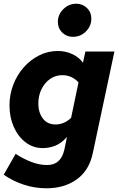

<svg xmlns="http://www.w3.org/2000/svg" viewBox="-20 -793 640 1032"><path d="M230 219Q166 219 107.5 199.5Q49 180 0 146L64 34Q107 62 150 78Q193 94 233 94Q271 94 294 73Q317 52 326 11L340 -57Q310 -23 277.5 -10Q245 3 209 3Q158 3 117.5 -28Q77 -59 54 -111Q31 -163 31 -226Q31 -285 51.5 -338Q72 -391 108 -431.5Q144 -472 191 -495.5Q238 -519 291 -519Q332 -519 368 -502.5Q404 -486 426 -456L439 -516H595L479 29Q460 122 393.5 170.5Q327 219 230 219ZM279 -124Q324 -124 362 -159L402 -350Q385 -369 363 -379Q341 -389 315 -389Q278 -389 249 -368.5Q220 -348 203 -313.5Q186 -279 186 -236Q186 -189 210 -156.5Q234 -124 279 -124ZM372 -595Q338 -595 314.5 -618Q291 -641 291 -675Q291 -715 320.5 -744Q350 -773 390 -773Q424 -773 447.5 -750Q471 -727 471 -693Q471 -653 442 -624Q413 -595 372 -595Z"/></svg>

Font: Red Hat Mono
Style: Italic
Weight: 300
Italic angle: -12°
Monospace: yes
Designer: Pentagram, MCKL
Foundry: Pentagram, MCKL
Version: Version 1.023